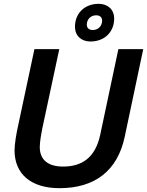

<svg xmlns="http://www.w3.org/2000/svg" viewBox="-20 -968 769 1004"><path d="M453 -751C527 -751 577 -801 577 -871C577 -918 544 -948 496 -948C422 -948 372 -898 372 -828C372 -781 405 -751 453 -751ZM466 -811C446 -811 434 -821 434 -839C434 -868 455 -888 483 -888C502 -888 514 -878 514 -860C514 -832 493 -811 466 -811ZM291 16C475 16 594 -74 632 -252L729 -711H599L504 -263C478 -141 406 -97 310 -97C228 -97 188 -135 188 -199C188 -223 194 -260 202 -300L290 -711H160L75 -312C66 -273 56 -214 56 -182C56 -59 141 16 291 16Z"/></svg>

Font: Geist SemiBold
Style: Italic
Weight: 600
Italic angle: -12°
Designer: Basement.studio, Andrés Briganti, Mateo Zaragoza
Foundry: Basement.studio, Vercel, Andrés Briganti, Guido Ferreyra, Mateo Zaragoza
Version: Version 1.500